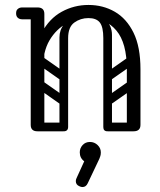

<svg xmlns="http://www.w3.org/2000/svg" viewBox="-20 -530 647 775"><path d="M118 -250Q118 -341 148.5 -398Q179 -455 229 -482.5Q279 -510 337 -510Q396 -510 443.5 -482.5Q491 -455 519 -398Q547 -341 547 -250H492Q492 -357 449.5 -407Q407 -457 337 -457Q291 -457 249 -435Q207 -413 180 -367.5Q153 -322 153 -250ZM131 0Q104 0 104 -26V-474Q104 -500 131 -500Q159 -500 159 -474V-26Q159 0 131 0ZM70 -452Q58 -452 51 -459Q45 -465 45 -476Q45 -488 51 -493Q58 -500 70 -500H121Q132 -500 138 -498.5Q144 -497 145 -495Q149 -491 152 -486Q155 -481 155 -476Q153 -463 146 -459Q142 -452 121 -452ZM519 0Q492 0 492 -26V-250Q492 -276 519 -276Q547 -276 547 -250V-26Q547 0 519 0ZM414 0Q397 0 397 -17V-379Q397 -396 414 -396Q432 -396 432 -380V-18Q432 0 414 0ZM337 -457Q305 -457 280 -439Q255 -421 255 -376V-281H220V-379Q220 -409 238 -431Q256 -453 285.5 -464.5Q315 -476 348 -476ZM337 -457 327 -476Q377 -476 404.5 -451.5Q432 -427 432 -389V-281H397V-376Q397 -421 383 -439Q369 -457 337 -457ZM115 -17Q115 -35 133 -35H236Q254 -35 254 -17Q254 0 235 0H132Q115 0 115 -17ZM399 -17Q399 -35 417 -35H520Q538 -35 538 -17Q538 0 519 0H416Q399 0 399 -17ZM130 -198Q140 -211 153 -202L247 -136Q261 -127 250 -111Q240 -98 227 -107L133 -173Q128 -177 126.5 -184Q125 -191 130 -198ZM130 -296Q140 -309 153 -300L247 -234Q261 -225 250 -209Q240 -196 227 -205L133 -271Q128 -275 126.5 -282Q125 -289 130 -296ZM237 0Q220 0 220 -17V-349Q220 -366 237 -366Q255 -366 255 -350V-18Q255 0 237 0ZM141 0Q124 0 124 -17V-349Q124 -366 141 -366Q159 -366 159 -350V-18Q159 0 141 0ZM433 -211Q418 -200 409 -214Q405 -219 404.5 -226Q404 -233 412 -239L489 -293Q504 -303 514 -289Q518 -283 517.5 -276.5Q517 -270 510 -265ZM435 -114Q420 -103 411 -117Q407 -122 406.5 -129Q406 -136 414 -142L491 -196Q506 -206 516 -192Q520 -186 519.5 -179.5Q519 -173 512 -168ZM301 222Q286 216 286 201Q286 195 289 189L320 121Q302 108 302 85Q302 68 313.5 55.5Q325 43 343 43Q361 43 374 55.5Q387 68 387 85Q387 94 385 100Q383 106 381 111L334 210Q327 225 313 225Q307 225 301 222Z"/></svg>

Font: Agu Display
Style: Regular
Weight: 400
Designer: Oluwaseun Badejo
Version: Version 1.103